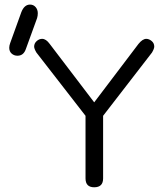

<svg xmlns="http://www.w3.org/2000/svg" viewBox="-20 -794 698 821"><path d="M108.4 -774.4C92.1 -774.4 79.8 -763.7 71.3 -742.2L23.4 -609.4C20.8 -602.2 19.5 -595.7 19.5 -589.8C19.5 -579.4 22.9 -571.1 29.8 -564.9C36.6 -558.8 44.9 -555.7 54.7 -555.7C72.3 -555.7 84.3 -565.4 90.8 -585L138.7 -716.8C140.6 -723.3 141.6 -730.1 141.6 -737.3C141.6 -747.7 138.5 -756.5 132.3 -763.7C126.1 -770.8 118.2 -774.4 108.4 -774.4ZM345.7 -298.8V-31.2C345.7 -5.9 358.1 6.8 382.8 6.8C408.2 6.8 420.9 -5.9 420.9 -31.2V-298.8L629.9 -569.3C636.4 -580.4 639.6 -588.9 639.6 -594.7C639.6 -604.5 635.9 -612.5 628.4 -618.7C620.9 -624.8 613.3 -627.9 605.5 -627.9C595.1 -627.9 584 -620.8 572.3 -606.4L382.8 -356.4L192.4 -606.4C182 -620.8 171.2 -627.9 160.2 -627.9C151.7 -627.9 143.9 -624.7 136.7 -618.2C129.6 -611.7 126 -603.8 126 -594.7C126 -588.9 129.2 -580.4 135.7 -569.3Z"/></svg>

Font: Jura
Style: DemiBold
Weight: 600
Version: Version 2.5.1